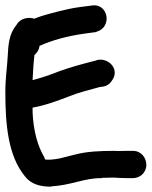

<svg xmlns="http://www.w3.org/2000/svg" viewBox="-20 -709 568 719"><path d="M0 -365C0 -243 10 -125 74 -48C97 -18 133 -10 170 -10H172V-11C250 -16 294 -42 359 -42H361L362 -43C364 -43 405 -44 405 -44C420 -43 439 -42 454 -42H478C504 -42 528 -62 528 -92C528 -118 509 -144 478 -144H454C438 -144 423 -143 408 -144H406C355 -144 306 -142 260 -130L224 -121C203 -115 191 -113 168 -111C146 -111 150 -110 146 -119V-120C121 -162 105 -219 102 -289V-306C149 -314 200 -333 241 -349C270 -361 319 -374 353 -383L368 -385C388 -389 397 -404 399 -407C430 -448 388 -495 342 -484V-483L330 -480C294 -471 243 -457 204 -443C169 -429 137 -418 102 -409C104 -441 105 -471 109 -503C117 -510 126 -521 128 -537C173 -558 232 -574 296 -583L340 -589L341 -590C402 -606 386 -700 322 -688L282 -683C252 -679 225 -673 201 -667C172 -659 140 -652 108 -639C89 -645 65 -642 49 -626L39 -612C13 -580 11 -537 9 -500C7 -459 0 -417 0 -365Z"/></svg>

Font: Stray Cat
Style: ExBlk
Weight: 1000
Version: Version 1.0